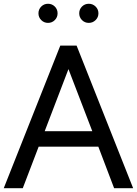

<svg xmlns="http://www.w3.org/2000/svg" viewBox="-29 -990 721 1010"><path d="M-9.3 0 288.1 -750H374L671.4 0H571.3L488.3 -218.3H174.3L90.8 0ZM206.1 -299.8H456.5L331.1 -626.5ZM402.3 -884.3Q387.7 -898.9 387.7 -919.9Q387.7 -940.9 402.3 -955.6Q417 -970.2 438 -970.2Q459 -970.2 473.9 -955.6Q488.8 -940.9 488.8 -919.9Q488.8 -898.9 473.9 -884.3Q459 -869.6 438 -869.6Q417 -869.6 402.3 -884.3ZM259.3 -884.3Q244.6 -869.6 223.6 -869.6Q202.6 -869.6 188 -884.3Q173.3 -898.9 173.3 -919.9Q173.3 -940.9 188 -955.6Q202.6 -970.2 223.6 -970.2Q244.6 -970.2 259.3 -955.6Q273.9 -940.9 273.9 -919.9Q273.9 -898.9 259.3 -884.3Z"/></svg>

Font: Spartan MB Med
Style: Regular
Weight: 500
Designer: Matt Bailey, Mirko Velimirovic
Foundry: Matt Bailey
Version: Version 1.005